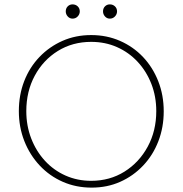

<svg xmlns="http://www.w3.org/2000/svg" viewBox="-20 -846 833 876"><path d="M398 10Q327 10 266.5 -16.5Q206 -43 161 -91Q116 -139 91 -202.5Q66 -266 66 -339Q66 -413 90.5 -476Q115 -539 160 -586Q205 -633 265 -659.5Q325 -686 396 -686Q467 -686 527.5 -659.5Q588 -633 632.5 -586Q677 -539 702 -475.5Q727 -412 727 -338Q727 -265 702.5 -201.5Q678 -138 633 -90.5Q588 -43 528.5 -16.5Q469 10 398 10ZM396 -21Q481 -21 548 -63Q615 -105 654 -177Q693 -249 693 -339Q693 -406 670.5 -463.5Q648 -521 608 -564Q568 -607 514 -631Q460 -655 396 -655Q311 -655 244 -613.5Q177 -572 138.5 -500.5Q100 -429 100 -339Q100 -272 122.5 -214Q145 -156 185 -112.5Q225 -69 279 -45Q333 -21 396 -21ZM311 -761Q298 -761 289 -771Q280 -781 280 -794Q280 -808 289 -817Q298 -826 311 -826Q325 -826 334.5 -817Q344 -808 344 -794Q344 -781 334.5 -771Q325 -761 311 -761ZM481 -761Q468 -761 459 -771Q450 -781 450 -794Q450 -808 459 -817Q468 -826 481 -826Q495 -826 504.5 -817Q514 -808 514 -794Q514 -781 504.5 -771Q495 -761 481 -761Z"/></svg>

Font: Outfit Thin
Style: Regular
Weight: 100
Designer: Rodrigo Fuenzalida
Foundry: fragTYPE
Version: Version 1.000